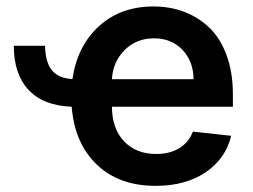

<svg xmlns="http://www.w3.org/2000/svg" viewBox="-20 -573 796 603"><path d="M23.4 -429.2H121.6Q122.1 -379.4 142.3 -353.3Q162.6 -327.1 207.5 -324.7Q222.7 -428.7 290.8 -490.7Q358.9 -552.7 461.9 -552.7Q513.7 -552.7 557.9 -536.1Q602.1 -519.5 636.7 -486.8Q671.4 -454.1 691.4 -400.1Q711.4 -346.2 711.4 -276.9V-237.8H331.5Q332 -168.5 369.9 -128.9Q407.7 -89.4 470.7 -89.4Q512.7 -89.4 542.7 -107.4Q572.8 -125.5 585.9 -159.7L706.1 -146.5Q688.5 -74.2 625.5 -31.7Q562.5 10.7 468.8 10.7Q354 10.7 284.2 -55.9Q214.4 -122.6 205.1 -237.8Q115.7 -241.2 69.6 -290.8Q23.4 -340.3 23.4 -429.2ZM331.5 -324.2H587.9Q587.4 -380.4 553 -416.5Q518.6 -452.6 463.9 -452.6Q407.7 -452.6 371.1 -415.5Q334.5 -378.4 331.5 -324.2Z"/></svg>

Font: Interop SemBd
Style: Regular
Weight: 600
Designer: Rasmus Andersson, Google, Jang Haemin
Foundry: jhaemin
Version: Version 1.007